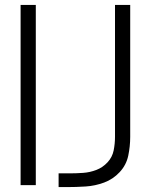

<svg xmlns="http://www.w3.org/2000/svg" viewBox="-20 -755 615 783"><path d="M252 8H236H219V-48H241H263Q291 -48 319 -50Q347 -52 373 -62Q399 -72 418.5 -93Q438 -114 443.5 -141.5Q449 -169 449 -197V-735H511V-197Q511 -158 503 -120Q495 -82 468 -53Q441 -24 404.5 -10.5Q368 3 329.5 5.5Q291 8 252 8ZM64 0V-735H126V0Z"/></svg>

Font: Jozsika Light
Style: Regular
Weight: 300
Monospace: yes
Designer: Belleve Invis
Foundry: Belleve Invis
Version: 2.1.0